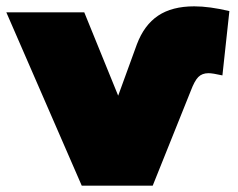

<svg xmlns="http://www.w3.org/2000/svg" viewBox="-23 -586 752 606"><path d="M590 -566Q638 -566 701 -551L679 -348Q648 -355 635 -355Q615 -355 603 -343Q591 -331 579 -299L459 0H235L-3 -547H243L350 -284L409 -446Q432 -507 476 -536.5Q520 -566 590 -566Z"/></svg>

Font: Montserrat Alternates Black
Style: Regular
Weight: 900
Designer: Julieta Ulanovsky
Foundry: Julieta Ulanovsky
Version: Version 7.200